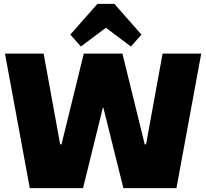

<svg xmlns="http://www.w3.org/2000/svg" viewBox="-20 -979 1073 999"><path d="M6 -700H207L293 -228H300L416 -700H617L733 -228H740L826 -700H1027L898 0H622L518 -418H515L412 0H135ZM346 -799 487 -959H575L716 -799L661 -737L473 -878H589L401 -737Z"/></svg>

Font: Pathway Extreme 28pt ExtraBold
Style: Regular
Weight: 800
Designer: Eduardo Rodriguez Tunni
Foundry: Eduardo Rodriguez Tunni
Version: Version 1.001;gftools[0.9.26]